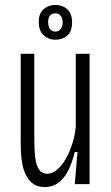

<svg xmlns="http://www.w3.org/2000/svg" viewBox="-20 -746 450 778"><path d="M162 12Q132 12 114 -1.5Q96 -15 85.5 -36Q75 -57 70.5 -81.5Q66 -106 65 -128.5Q64 -151 64 -166V-528H119V-190Q119 -165 120 -139Q121 -113 125.5 -91Q130 -69 141 -55.5Q152 -42 171 -42Q192 -42 212 -59Q232 -76 247.5 -104Q263 -132 273.5 -165.5Q284 -199 287 -233V-528H343V-194V0H283L294 -130H283Q271 -82 254 -50.5Q237 -19 214 -3.5Q191 12 162 12ZM204 -585Q177 -585 157 -603Q137 -621 137 -657Q137 -692 157 -709Q177 -726 204 -726Q233 -726 252.5 -708.5Q272 -691 272 -655Q272 -618 252.5 -601.5Q233 -585 204 -585ZM204 -618Q218 -618 226 -629Q234 -640 234 -655Q234 -672 226 -682Q218 -692 204 -692Q190 -692 182.5 -682.5Q175 -673 175 -657Q175 -640 182.5 -629Q190 -618 204 -618Z"/></svg>

Font: Bricolage Grotesque Condensed ExtraLight
Style: Regular
Weight: 250
Width: 3
Designer: Mathieu Triay
Foundry: Atelier Triay
Version: Version 1.000;gftools[0.9.30]